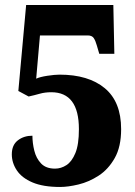

<svg xmlns="http://www.w3.org/2000/svg" viewBox="-20 -734 537 764"><path d="M219 10Q152 10 109.5 -8Q67 -26 47 -56Q27 -86 27 -120Q27 -157 51 -175.5Q75 -194 109 -194Q109 -165 116.5 -134.5Q124 -104 143.5 -83.5Q163 -63 199 -63Q223 -63 244.5 -77Q266 -91 280 -125Q294 -159 294 -220Q294 -367 184 -367Q159 -367 138 -361Q117 -355 94 -350L53 -372L84 -714H431L435 -520H375L365 -554Q360 -572 353 -582.5Q346 -593 329 -593H139L124 -421Q139 -428 168.5 -432.5Q198 -437 217 -437Q332 -437 397 -383Q462 -329 462 -220Q462 -150 436.5 -105Q411 -60 372.5 -35Q334 -10 292.5 0Q251 10 219 10Z"/></svg>

Font: Noto Serif Lao Condensed Black
Style: Regular
Weight: 900
Width: 3
Designer: Monotype Design Team
Foundry: Monotype Imaging Inc.
Version: Version 2.003; ttfautohint (v1.8.4.7-5d5b)